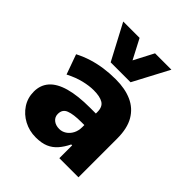

<svg xmlns="http://www.w3.org/2000/svg" viewBox="-214 -896 1037 1037"><g transform="rotate(45 304.5 -377.5)"><path d="M232 11Q183 11 141.5 -11Q100 -33 75 -71Q50 -109 50 -157Q50 -207 80 -241Q110 -275 171.5 -292.5Q233 -310 328 -310H392V-222H349Q318 -222 295.5 -219Q273 -216 257.5 -210Q242 -204 234.5 -192.5Q227 -181 227 -163Q227 -140 244.5 -125.5Q262 -111 290 -111Q311 -111 329.5 -123Q348 -135 359.5 -156.5Q371 -178 371 -207V-322Q371 -361 346.5 -376Q322 -391 274 -391Q240 -391 198.5 -381Q157 -371 110 -347L69 -461Q108 -481 147 -493Q186 -505 228 -511Q270 -517 317 -517Q388 -517 439.5 -494Q491 -471 519.5 -422.5Q548 -374 548 -296V0H402V-98H395Q378 -63 356.5 -38.5Q335 -14 305.5 -1.5Q276 11 232 11ZM232 -562 124 -766H249L308 -653L367 -766H492L384 -562Z"/></g></svg>

Font: Nunito Sans 7pt SemiCondensed Black
Style: Regular
Weight: 900
Width: 4
Designer: Vernon Adams
Foundry: Vernon Adams
Version: Version 3.101;gftools[0.9.27]